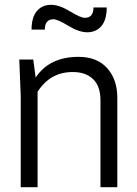

<svg xmlns="http://www.w3.org/2000/svg" viewBox="-20 -777 568 797"><path d="M467 0H397V-361Q397 -419 366.5 -448.5Q336 -478 282 -478Q188 -478 136 -396V0H66V-380L60 -530H118L128 -455Q185 -541 306 -541Q383 -541 425 -494Q467 -447 467 -371ZM368 -746H423Q423 -695 401 -669Q379 -643 342 -643Q308 -643 263.5 -670Q219 -697 202 -697Q166 -697 166 -654H111Q111 -705 133 -731Q155 -757 192 -757Q226 -757 270.5 -730Q315 -703 332 -703Q368 -703 368 -746Z"/></svg>

Font: Cooper Hewitt
Style: Book
Weight: 705
Designer: Village Type and Design LLC
Foundry: Cooper Hewitt Smithsonian Design Museum
Version: 1.000; ttfautohint (v1.8.1)